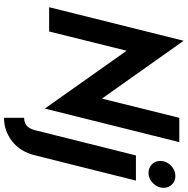

<svg xmlns="http://www.w3.org/2000/svg" viewBox="-10 -676 902 922"><g transform="rotate(90 441.0 -215.0)"><path d="M501.4 20.8 223.6 -372.2 131.2 0H14.6L175.7 -645.8L453.5 -253.5L545.8 -625H662.5ZM545.8 216.7V120.1Q568.8 120.1 583.3 108Q597.9 95.8 604.9 68.8L726.4 -416.7H847.2L725.7 68.8Q708.3 138.9 658.3 177.8Q608.3 216.7 545.8 216.7ZM809.9 -477.1Q786.1 -477.1 769.4 -493.1Q752.8 -509 752.8 -534Q752.8 -562.6 774.7 -584.4Q796.5 -606.2 824.7 -606.2Q849.3 -606.2 865.6 -590.1Q881.9 -573.9 881.9 -549.6Q881.9 -520.8 860.1 -499Q838.2 -477.1 809.9 -477.1Z"/></g></svg>

Font: Afacad
Style: Italic
Weight: 400
Italic angle: -14°
Designer: Kristian Moeller
Foundry: Dicotype
Version: Version 1.000